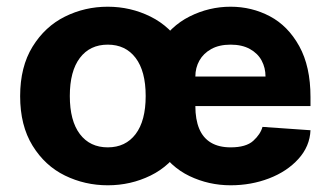

<svg xmlns="http://www.w3.org/2000/svg" viewBox="-20 -536 985 572"><path d="M40 -249.5Q40 -337 77 -397Q114 -457 173.4 -486.5Q232.7 -516 300.9 -516Q369 -516 428.5 -486.5Q488 -457 524.5 -397Q561 -337 561 -249.5Q561 -162 524.5 -102Q488 -42 428.6 -13Q369.3 16 301.1 16Q233 16 173.5 -13Q114 -42 77 -102Q40 -162 40 -249.5ZM414 -250Q414 -324 384 -363.5Q354 -403 301 -403Q248 -403 218 -363.5Q188 -324 188 -250Q188 -176 218 -136.5Q248 -97 301 -97Q354 -97 384 -136.5Q414 -176 414 -250ZM414 -247Q414 -337 450.5 -397.5Q487 -458 545 -487Q603 -516 667 -516Q730 -516 784 -487.5Q838 -459 871.5 -398.5Q905 -338 905 -247V-220H562Q562 -180 573.5 -152.5Q585 -125 608.5 -111Q632 -97 667 -97Q713 -97 734.5 -116.5Q756 -136 762 -158L905 -148Q903 -100 869 -62.5Q835 -25 781.5 -4.5Q728 16 667 16Q602 16 544.5 -11.5Q487 -39 450.5 -98Q414 -157 414 -247ZM667 -403Q633 -403 609.5 -390Q586 -377 574 -355.5Q562 -334 562 -308H771Q771 -334 759.5 -355.5Q748 -377 724.5 -390Q701 -403 667 -403Z"/></svg>

Font: Uncut Sans VF
Style: Regular
Weight: 400
Designer: Kasper Nordkvist
Foundry: Uncut Type
Version: Version 1.100;FEAKit 1.0